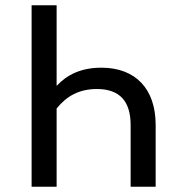

<svg xmlns="http://www.w3.org/2000/svg" viewBox="-20 -709 646 729"><path d="M195 0V-297C232 -343 279 -371 348 -371C436 -371 476 -323 476 -234V0H571V-235C571 -371 495 -452 365 -452C289 -452 235 -426 195 -383V-689H100V0Z"/></svg>

Font: FiraGO Unicode
Style: Regular
Weight: 400
Designer: bBox Type
Foundry: bBox Type GmbH
Version: Version 1.001;PS 001.001;hotconv 1.0.88;makeotf.lib2.5.64775